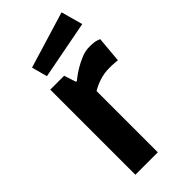

<svg xmlns="http://www.w3.org/2000/svg" viewBox="-254 -877 938 938"><g transform="rotate(-45 215.0 -408.0)"><path d="M79 0V-588H175L195 -526H201Q201 -526 215.5 -537.5Q230 -549 254 -563.5Q278 -578 306 -589.5Q334 -601 361 -601Q396 -601 411 -595.5Q426 -590 426 -590L414 -456Q414 -456 396.5 -457.5Q379 -459 359 -459Q321 -459 288.5 -448Q256 -437 234 -423V0ZM114 -646 92 -727 385 -816 416 -704Z"/></g></svg>

Font: Ruda SemiBold
Style: Bold
Weight: 900
Designer: Mariela Monsalve and Angelina Sanchez
Foundry: Mariela Monsalve and Angelina Sanchez
Version: Version 2.000